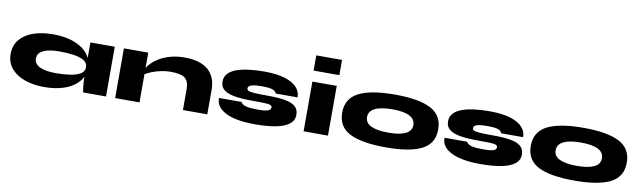

<svg xmlns="http://www.w3.org/2000/svg" viewBox="-43 -1298 6226 1863"><g transform="rotate(10 3070.5 -366.0)"><path d="M408 14Q300 14 216 -16.5Q132 -47 83.5 -105Q35 -163 35 -245Q35 -331 83.5 -389Q132 -447 216 -476Q300 -505 408 -505Q549 -505 645.5 -459.5Q742 -414 778 -337V-490H1018V0H792Q792 0 786 -41Q780 -82 778 -154Q743 -77 646.5 -31.5Q550 14 408 14ZM498 -138Q574 -138 637.5 -147.5Q701 -157 739.5 -180Q778 -203 778 -245Q778 -288 739.5 -311Q701 -334 637.5 -343Q574 -352 498 -352Q396 -352 340 -325.5Q284 -299 284 -245Q284 -192 340 -165Q396 -138 498 -138Z M1108 -490H1348V-339Q1361 -362 1389.5 -390.5Q1418 -419 1462 -445Q1506 -471 1567.5 -488Q1629 -505 1708 -505Q1767 -505 1822 -492.5Q1877 -480 1920.5 -450Q1964 -420 1990 -368Q2016 -316 2016 -237V0H1776V-207Q1776 -282 1737 -313.5Q1698 -345 1596 -345Q1545 -345 1497.5 -334.5Q1450 -324 1411.5 -308.5Q1373 -293 1348 -278V0H1108Z M2101 -176H2322Q2336 -150 2375.5 -140Q2415 -130 2489 -130Q2546 -130 2573.5 -136Q2601 -142 2609.5 -152Q2618 -162 2618 -173Q2618 -190 2599.5 -196.5Q2581 -203 2537 -204.5Q2493 -206 2416 -206Q2319 -206 2249.5 -217.5Q2180 -229 2143 -258Q2106 -287 2106 -339Q2106 -387 2137 -419.5Q2168 -452 2221 -470.5Q2274 -489 2343.5 -497Q2413 -505 2489 -505Q2615 -505 2695 -479.5Q2775 -454 2813 -411Q2851 -368 2850 -314H2635Q2624 -340 2593.5 -350Q2563 -360 2489 -360Q2419 -360 2387.5 -349.5Q2356 -339 2356 -316Q2356 -301 2371.5 -293.5Q2387 -286 2430.5 -283Q2474 -280 2558 -280Q2616 -280 2671.5 -276Q2727 -272 2771.5 -259Q2816 -246 2842 -219Q2868 -192 2868 -145Q2868 -88 2821.5 -52.5Q2775 -17 2690 -1Q2605 15 2489 15Q2388 15 2318.5 2Q2249 -11 2205 -32.5Q2161 -54 2137.5 -79.5Q2114 -105 2106.5 -130.5Q2099 -156 2101 -176Z M3212 -747V-597H2958V-747ZM2965 -490H3205V0H2965Z M3777 15Q3539 15 3420.5 -45Q3302 -105 3302 -244Q3302 -383 3420.5 -444Q3539 -505 3777 -505Q4014 -505 4131 -444Q4248 -383 4248 -244Q4248 -105 4131 -45Q4014 15 3777 15ZM3777 -130Q3887 -130 3945 -158Q4003 -186 4003 -244Q4003 -360 3777 -360Q3665 -360 3606 -331Q3547 -302 3547 -244Q3547 -186 3605.5 -158Q3664 -130 3777 -130Z M4323 -176H4544Q4558 -150 4597.5 -140Q4637 -130 4711 -130Q4768 -130 4795.5 -136Q4823 -142 4831.5 -152Q4840 -162 4840 -173Q4840 -190 4821.5 -196.5Q4803 -203 4759 -204.5Q4715 -206 4638 -206Q4541 -206 4471.5 -217.5Q4402 -229 4365 -258Q4328 -287 4328 -339Q4328 -387 4359 -419.5Q4390 -452 4443 -470.5Q4496 -489 4565.5 -497Q4635 -505 4711 -505Q4837 -505 4917 -479.5Q4997 -454 5035 -411Q5073 -368 5072 -314H4857Q4846 -340 4815.5 -350Q4785 -360 4711 -360Q4641 -360 4609.5 -349.5Q4578 -339 4578 -316Q4578 -301 4593.5 -293.5Q4609 -286 4652.5 -283Q4696 -280 4780 -280Q4838 -280 4893.5 -276Q4949 -272 4993.5 -259Q5038 -246 5064 -219Q5090 -192 5090 -145Q5090 -88 5043.5 -52.5Q4997 -17 4912 -1Q4827 15 4711 15Q4610 15 4540.5 2Q4471 -11 4427 -32.5Q4383 -54 4359.5 -79.5Q4336 -105 4328.5 -130.5Q4321 -156 4323 -176Z M5635 15Q5397 15 5278.5 -45Q5160 -105 5160 -244Q5160 -383 5278.5 -444Q5397 -505 5635 -505Q5872 -505 5989 -444Q6106 -383 6106 -244Q6106 -105 5989 -45Q5872 15 5635 15ZM5635 -130Q5745 -130 5803 -158Q5861 -186 5861 -244Q5861 -360 5635 -360Q5523 -360 5464 -331Q5405 -302 5405 -244Q5405 -186 5463.5 -158Q5522 -130 5635 -130Z"/></g></svg>

Font: Syne ExtraBold
Style: Regular
Weight: 800
Designer: Lucas Descroix
Foundry: Bonjour Monde
Version: Version 2.200; ttfautohint (v1.8.4)